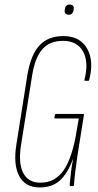

<svg xmlns="http://www.w3.org/2000/svg" viewBox="-20 -820 432 846"><path d="M155 6Q92 6 65 -43.5Q38 -93 52 -182L101 -492Q116 -579 154 -620Q192 -661 259 -661Q308 -661 338 -636.5Q368 -612 378 -569Q388 -526 373 -468Q372 -464 369 -464H355Q351 -464 352 -468Q372 -546 346 -593Q320 -640 257 -640Q200 -640 167.5 -604Q135 -568 122 -490L73 -183Q60 -102 82 -58.5Q104 -15 158 -15Q223 -15 261 -70.5Q299 -126 318 -245L327 -298H223Q219 -298 220 -302L222 -315Q224 -318 228 -318H347Q350 -318 350 -315L322 -139Q316 -98 312 -66.5Q308 -35 306 -5Q306 0 301 0H291Q287 0 287 -5Q290 -36 293 -63Q296 -90 302 -118H301Q277 -54 243 -24Q209 6 155 6ZM283 -755Q274 -755 269 -760Q264 -765 265 -774L266 -781Q267 -790 272.5 -795Q278 -800 287 -800Q297 -800 301.5 -795Q306 -790 305 -781L304 -774Q302 -765 297 -760Q292 -755 283 -755Z"/></svg>

Font: Sofia Sans Extra Condensed Thin
Style: Italic
Weight: 250
Italic angle: -9°
Version: Version 4.100